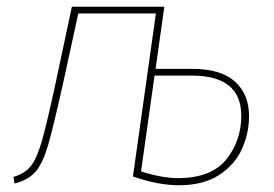

<svg xmlns="http://www.w3.org/2000/svg" viewBox="-20 -539 812 569"><path d="M718 -195Q718 -144 697 -97.5Q676 -51 629.5 -20.5Q583 10 510 10Q449 10 374 -16L442 -499H212L166 -288Q137 -158 122 -107Q107 -56 86 -31Q65 -6 23 5L20 -15Q53 -24 71 -46.5Q89 -69 103.5 -119Q118 -169 144 -289L193 -519H467L441 -335H549Q634 -335 676 -297.5Q718 -260 718 -195ZM695 -196Q695 -315 548 -315H438L398 -31Q460 -11 510 -11Q607 -12 651 -67Q695 -122 695 -196Z"/></svg>

Font: FiraGO Thin
Style: Italic
Weight: 100
Italic angle: -8°
Designer: bBox Type GmbH
Foundry: bBox Type GmbH
Version: Version 1.001